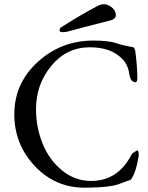

<svg xmlns="http://www.w3.org/2000/svg" viewBox="-20 -850 680 885"><path d="M294 -705Q272 -700 260 -703Q254 -704 254.5 -712Q255 -720 263 -725Q361 -787 427 -821Q456 -837 479 -826Q513 -810 514 -780Q514 -761 482 -754Q369 -726 294 -705ZM586 -137Q589 -142 593.5 -145.5Q598 -149 604 -152Q610 -155 611 -156Q616 -159 618 -149Q621 -139 619 -130Q608 -59 586 -26Q584 -22 577.5 -19.5Q571 -17 558.5 -13Q546 -9 537 -5Q494 15 369 15Q234 15 140 -85Q46 -185 46 -323Q46 -466 154 -564.5Q262 -663 410 -663Q480 -663 516 -651Q552 -639 592 -633Q603 -631 605 -603Q612 -549 613 -494Q614 -486 611.5 -478Q609 -470 602 -471Q582 -473 576 -508Q570 -554 541 -581Q490 -632 394 -632Q287 -632 216.5 -546.5Q146 -461 146 -347Q146 -264 176 -189Q206 -114 265.5 -65Q325 -16 400 -16Q524 -16 586 -137Z"/></svg>

Font: EB Garamond
Style: SC
Weight: 400
Version: Version 000.010